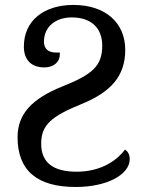

<svg xmlns="http://www.w3.org/2000/svg" viewBox="-20 -744 584 774"><path d="M483.9 -141.1C443.4 -86.9 374.5 -51.8 289.1 -51.8C193.8 -51.8 146 -88.9 146 -165C146 -240.7 188 -275.4 307.6 -324.2C426.8 -372.6 484.9 -437 484.9 -543C484.9 -650.9 406.7 -724.1 275.9 -724.1C157.2 -724.1 76.2 -661.1 76.2 -556.2C76.2 -504.9 104 -472.2 159.2 -472.2C196.3 -472.2 221.2 -494.6 221.2 -523.9V-532.2H206.1C174.3 -532.2 157.2 -547.4 157.2 -576.2C157.2 -635.3 203.1 -673.8 269 -673.8C349.1 -673.8 392.1 -629.9 392.1 -560.1C392.1 -478 352.5 -443.8 231.4 -395.5C109.9 -346.7 50.8 -285.2 50.8 -190.9C50.8 -56.6 129.4 9.8 285.2 9.8C414.6 9.8 502.9 -42 502.9 -102.1C502.9 -122.1 495.1 -133.8 483.9 -141.1Z"/></svg>

Font: The Erased English
Style: Regular
Weight: 400
Designer: Monotype Design team + ligartures altered by 180 Amsterdam
Foundry: Monotype Imaging Inc.
Version: Version 1.030;Glyphs 3.1.2 (3151)